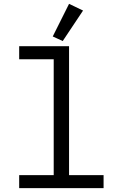

<svg xmlns="http://www.w3.org/2000/svg" viewBox="-20 -981 640 1001"><path d="M80 -68H260V-672H80V-740H340V-68H520V0H80ZM307 -767 255 -791 340 -961 413 -926Z"/></svg>

Font: IBM Plex Mono
Style: Regular
Weight: 400
Monospace: yes
Designer: Mike Abbink, Paul van der Laan, Pieter van Rosmalen
Foundry: Bold Monday
Version: Version 2.3